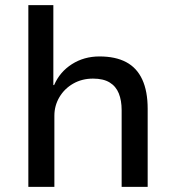

<svg xmlns="http://www.w3.org/2000/svg" viewBox="-20 -725 682 745"><path d="M90 0V-705H187V-395H190Q212 -446 259 -476Q306 -506 366 -506Q428 -506 469.5 -484Q511 -462 532 -416.5Q553 -371 553 -303V0H452V-298Q452 -335 441 -362.5Q430 -390 405.5 -405Q381 -420 341 -420Q298 -420 264 -400.5Q230 -381 210.5 -348Q191 -315 191 -276V0Z"/></svg>

Font: Nunito Sans 7pt Medium
Style: Regular
Weight: 500
Designer: Vernon Adams
Foundry: Vernon Adams
Version: Version 3.101;gftools[0.9.27]